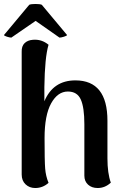

<svg xmlns="http://www.w3.org/2000/svg" viewBox="-38 -931 626 965"><path d="M261 -742 141 -826 19 -742Q11 -742 -3 -746.5Q-17 -751 -18 -755L109 -907Q118 -911 140.5 -911Q163 -911 172 -907L299 -755Q298 -751 283.5 -746.5Q269 -742 261 -742ZM502 -135Q502 -60 519 -13Q490 14 453 14Q423 14 404.5 -3Q386 -20 386 -48V-307Q386 -391 368 -431Q350 -471 303 -471Q252 -471 219 -411.5Q186 -352 186 -237Q186 -122 189 -84Q192 -46 206 -12Q177 14 139 14Q110 14 90.5 -4.5Q71 -23 71 -54V-670Q70 -699 85.5 -714Q101 -729 127 -731Q171 -735 206 -706Q187 -643 185 -493V-422Q229 -527 341 -527Q502 -527 502 -324Z"/></svg>

Font: Arima Koshi Semi Bold
Style: Regular
Weight: 600
Designer: Joana Correia and Natanael Gama
Foundry: NDISCOVER
Version: Version 1.019;PS 001.019;hotconv 1.0.88;makeotf.lib2.5.64775